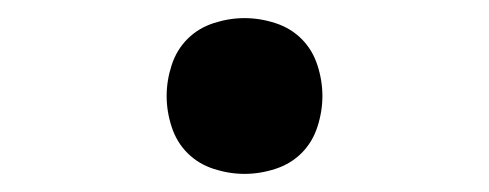

<svg xmlns="http://www.w3.org/2000/svg" viewBox="-20 -446 540 212"><path d="M250 -254Q233 -254 216 -259.5Q199 -265 187 -277Q175 -289 169.5 -306Q164 -323 164 -340Q164 -357 169.5 -374Q175 -391 187 -403Q199 -415 216 -420.5Q233 -426 250 -426Q267 -426 284 -420.5Q301 -415 313 -403Q325 -391 330.5 -374Q336 -357 336 -340Q336 -323 330.5 -306Q325 -289 313 -277Q301 -265 284 -259.5Q267 -254 250 -254Z"/></svg>

Font: Iosevka Term Curly Medium
Style: Regular
Weight: 500
Designer: Belleve Invis
Foundry: Belleve Invis
Version: Version 32.3.0